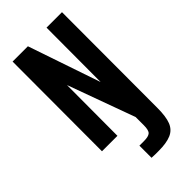

<svg xmlns="http://www.w3.org/2000/svg" viewBox="-243 -650 896 896"><g transform="rotate(-45 205.0 -202.5)"><path d="M231 186Q223 186 207.5 186Q192 186 184 185V105H214Q244 105 255 95Q266 85 266 52V-2L145 -334L144 0H42L43 -591H144L266 -233L267 -591H369L368 39Q368 97 355.5 128.5Q343 160 312.5 173Q282 186 231 186Z"/></g></svg>

Font: Alumni Sans
Style: Bold
Weight: 700
Designer: Robert E. Leuschke
Foundry: Robert E. Leuschke
Version: Version 1.018